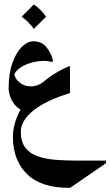

<svg xmlns="http://www.w3.org/2000/svg" viewBox="-20 -518 505 879"><path d="M301.3 341.8Q171.9 343.8 105.5 280.8Q39.1 217.8 39.1 106.9Q39.1 62.5 59.1 14.6Q79.1 -33.2 115 -78.1Q150.9 -123 198.2 -158.9Q245.6 -194.8 300.3 -216.3V-91.8Q191.9 -59.1 133.5 -12.5Q75.2 34.2 75.2 85Q75.2 130.9 95.5 157.5Q115.7 184.1 151.6 197Q187.5 210 233.6 213.6Q279.8 217.3 331.1 217.3H465.3V229ZM90.8 -7.8Q64 -19 48.3 -37.8Q32.7 -56.6 26.1 -77.1Q19.5 -97.7 19.5 -112.3Q19.5 -180.7 36.6 -229.2Q53.7 -277.8 80.1 -303.5Q106.4 -329.1 134.3 -329.1Q170.4 -329.1 192.9 -301.5Q215.3 -273.9 222.7 -239.7L217.8 -233.4Q202.1 -239.3 181.2 -239.3Q155.3 -239.3 125.5 -231.4Q95.7 -223.6 72.3 -207.8Q48.8 -191.9 40.5 -167L43 -189Q45.9 -160.2 68.4 -141.4Q90.8 -122.6 120.6 -122.6Q153.8 -122.6 181.2 -145ZM134.8 -497.6Q168.9 -474.6 190.9 -441.4L134.8 -385.7Q112.8 -417.5 79.1 -441.4Z"/></svg>

Font: Lateef
Style: Bold
Weight: 700
Designer: SIL International
Foundry: SIL International
Version: Version 4.200